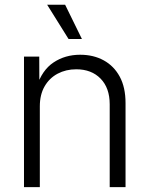

<svg xmlns="http://www.w3.org/2000/svg" viewBox="-20 -773 618 793"><path d="M144.5 -334V0H79.1V-539.1H142.1L142.6 -413.1H130.9Q153.3 -483.4 201.2 -515.1Q249 -546.9 311 -546.9Q366.2 -546.9 408.4 -523.7Q450.7 -500.5 474.6 -456.3Q498.5 -412.1 498.5 -347.2V0H433.1V-342.3Q433.1 -409.7 395.5 -448.2Q357.9 -486.8 294.9 -486.8Q252.4 -486.8 218.3 -468.8Q184.1 -450.7 164.3 -416.5Q144.5 -382.3 144.5 -334ZM263.2 -611.8 174.8 -753.4H249L318.4 -611.8Z"/></svg>

Font: Inter 18pt Light
Style: Regular
Weight: 300
Designer: Rasmus Andersson
Foundry: rsms
Version: Version 4.001;git-66647c0bb